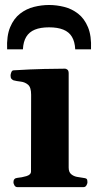

<svg xmlns="http://www.w3.org/2000/svg" viewBox="-20 -769 394 789"><path d="M51.8 0Q43.5 0 39.3 -7.3Q35.2 -14.6 35.2 -20Q35.2 -36.6 51.3 -38.1Q69.3 -39.6 88.4 -45.2Q107.4 -50.8 107.4 -64.5L107.9 -379.9Q107.9 -410.2 95.2 -420.9Q82.5 -431.6 65.4 -433.6Q48.3 -435.5 35.2 -439Q30.3 -441.4 26.9 -445.3Q23.4 -449.2 23.4 -458.5Q23.4 -464.4 26.4 -471.9Q29.3 -479.5 35.2 -480Q105 -484.4 161.4 -485.6Q217.8 -486.8 247.6 -486.8Q251.5 -486.8 256.8 -482.9Q262.2 -479 262.2 -467.3V-80.6Q262.2 -62 272.2 -53.5Q282.2 -44.9 296.1 -42.2Q310.1 -39.6 321.8 -38.1Q332 -37.1 335.7 -34.2Q339.4 -31.2 339.4 -20Q339.4 -14.6 335.2 -7.3Q331.1 0 322.8 0ZM181.6 -748.5Q212.4 -748.5 243.7 -740.7Q274.9 -732.9 300.8 -712.9Q326.7 -692.9 341.6 -657.2Q356.4 -621.6 354 -566.4H289.1Q287.6 -597.7 275.6 -617.7Q263.7 -637.7 240.2 -647.2Q216.8 -656.7 181.6 -656.7Q146.5 -656.7 123.3 -647.2Q100.1 -637.7 87.9 -617.7Q75.7 -597.7 74.2 -566.4H9.3Q6.8 -621.6 21.7 -657.2Q36.6 -692.9 62.5 -712.9Q88.4 -732.9 119.6 -740.7Q150.9 -748.5 181.6 -748.5Z"/></svg>

Font: Gelasio
Style: Bold
Weight: 700
Designer: Eben Sorkin
Foundry: Eben Sorkin
Version: Version 1.008